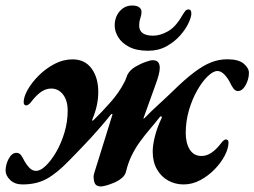

<svg xmlns="http://www.w3.org/2000/svg" viewBox="-41 -645 909 686"><path d="M320 21.2Q304.8 21.2 299.1 12.4Q293.4 3.6 293.4 -15.2Q293.4 -20.2 298.2 -34.7Q303.1 -49.1 309 -69.1L360 -233.2Q362 -238.2 359.3 -238.1Q356.6 -238 354.3 -234.8Q340.5 -217.2 322 -195.6Q303.5 -174 283.2 -151.9Q262.9 -129.9 243.3 -109.7Q223.6 -89.5 207.4 -72.8Q163.3 -26.8 126.5 -6.4Q89.8 14 39.5 14Q12 14 -4.5 -1.8Q-21 -17.7 -21 -35.4Q-21 -57 -9.8 -78Q1.5 -98.9 17.7 -98.9Q28 -98.9 34.2 -90.5Q40.4 -82 46.6 -69.1Q54.3 -55.3 64.6 -44.9Q74.9 -34.5 87.9 -34.5Q103.6 -34.5 122.8 -53Q142.1 -71.4 159.9 -102.2Q177.7 -133 189.3 -171.4Q200.8 -209.8 200.8 -249.9Q200.8 -285.7 184.3 -307.2Q167.8 -328.6 141.8 -328.6Q123.3 -328.6 106.2 -317Q89.2 -305.5 70.2 -280.9Q66.6 -275.5 61.4 -271.9Q56.2 -268.4 52.9 -268.4Q43.6 -268.4 43.6 -280.5Q43.6 -299 58.1 -324.7Q72.7 -350.4 97.5 -375.2Q122.4 -400 153.5 -416.4Q184.6 -432.9 218.3 -432.9Q262.1 -432.9 286.1 -400.3Q310.1 -367.6 310.1 -316.5Q310.1 -291.6 304.6 -266.8Q299 -242 288.9 -218.6Q287.7 -214.6 289 -213.7Q290.3 -212.9 293.4 -216.1Q320.7 -242.3 352.7 -278.4Q384.8 -314.5 403 -350.7Q407.1 -357.9 409.4 -365Q411.6 -372.1 414.3 -377.9Q423.4 -395.1 442.4 -406.4Q461.4 -417.6 479.5 -423.8Q497.6 -430 502.9 -430Q518.3 -430 524.1 -422.7Q529.8 -415.4 529.8 -402.3Q529.8 -391.8 525.7 -376.3Q521.6 -360.8 514.8 -342.6L472.1 -224Q471.1 -220.7 472.7 -221.2Q474.3 -221.7 475.6 -223.2Q498 -246.5 524.5 -270.6Q551 -294.7 575.8 -318.7Q619.7 -361.8 652.9 -386.7Q686.1 -411.7 713.9 -422.5Q741.8 -433.2 770.9 -433.2Q811.5 -433.2 830 -417.4Q848.4 -401.6 848.4 -384.7Q848.4 -362.2 836.7 -341Q824.9 -319.7 809 -319.7Q800 -319.7 793.5 -328.3Q787 -336.8 781.7 -348.1Q774.7 -363.2 762.1 -377.3Q749.5 -391.3 735.6 -391.3Q721.2 -391.3 701.9 -373.2Q682.7 -355.1 664.4 -323.5Q646.1 -291.9 634.4 -252.2Q622.6 -212.5 622.6 -169.3Q622.6 -133.7 637 -110.7Q651.4 -87.7 678.9 -87.7Q698 -87.7 715.5 -99.9Q733 -112.1 750.4 -135.2Q759.4 -146.7 766.2 -146.7Q775.4 -146.7 775.4 -135.7Q775.4 -115 762.2 -89.5Q749 -63.9 726.1 -40.3Q703.2 -16.7 674.5 -1.3Q645.8 14 614.9 14Q585.4 14 560.2 0.3Q535 -13.4 519.8 -40Q504.6 -66.6 504.6 -103.5Q504.6 -127.3 512.9 -159.5Q521.2 -191.7 536.6 -223.3Q538.6 -226.7 535.7 -228.6Q532.8 -230.6 530.4 -227.4Q511.7 -203.6 493.1 -181.8Q474.5 -160 458.6 -138Q442.7 -115.9 429.9 -90.2Q417.1 -64.5 409.5 -32.9Q406.5 -19.1 394.2 -8.8Q381.8 1.4 366.1 8Q350.4 14.5 337.7 17.9Q325 21.2 320 21.2ZM488.3 -463.7Q446.3 -463.7 420 -477.7Q393.6 -491.6 381.2 -512.5Q368.8 -533.4 368.8 -553.2Q368.8 -584.4 386.7 -604.8Q404.7 -625.3 431.1 -625.3Q448.1 -625.3 456.3 -618.9Q464.5 -612.6 464.5 -603.4Q464.5 -591.3 460.3 -579.4Q456.2 -567.5 456.2 -553.6Q456.2 -536 468.5 -526.8Q480.9 -517.5 506.5 -517.5Q530.9 -517.5 558.6 -532.9Q586.3 -548.2 609.4 -588.5Q617.6 -602.2 621.8 -606.7Q626 -611.2 632.8 -611.2Q638.6 -611.2 640.6 -607.1Q642.6 -603 642.6 -595.9Q642.6 -584.2 632.4 -562.2Q622.2 -540.2 602.2 -517.8Q582.3 -495.4 553.6 -479.5Q525 -463.7 488.3 -463.7Z"/></svg>

Font: EB Garamond
Style: Italic
Weight: 400
Italic angle: -17.2°
Designer: Georg Duffner and Octavio Pardo
Foundry: Georg Duffner
Version: Version 1.001